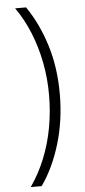

<svg xmlns="http://www.w3.org/2000/svg" viewBox="-64 -867 473 1067"><g transform="rotate(-5 172.0 -333.5)"><path d="M63 165Q111 96 143.5 16Q176 -64 192.5 -153.5Q209 -243 209 -337Q209 -430 192 -517.5Q175 -605 143 -684.5Q111 -764 63 -832H124Q191 -735 230 -610Q269 -485 269 -337Q269 -190 230 -60Q191 70 124 165H63Z"/></g></svg>

Font: Noto Sans Oriya Light
Style: Regular
Weight: 300
Version: Version 2.003